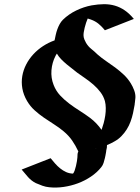

<svg xmlns="http://www.w3.org/2000/svg" viewBox="-20 -744 655 900"><path d="M217.3 -2.4Q227.1 9.8 238.3 22.5Q249.5 35.2 262.2 45.4Q274.9 55.7 289.8 62.5Q304.7 69.3 322.3 69.8Q326.7 64.9 330.1 54.9Q333.5 44.9 336.2 33.7Q338.9 22.5 340.6 11.5Q342.3 0.5 342.8 -6.3Q343.3 -11.7 343.3 -17.3Q343.3 -22.9 344.7 -27.8Q345.2 -30.3 347.2 -34.2Q334 -62.5 318.1 -85.4Q302.2 -108.4 278.3 -128.4Q257.3 -146 233.4 -161.1Q209.5 -176.3 186 -192.4Q162.6 -208.5 142.1 -227.1Q121.6 -245.6 106.9 -270.5Q89.8 -299.8 84.7 -329.6Q79.6 -359.4 84.5 -387.7Q89.4 -416 102.8 -441.9Q116.2 -467.8 136.2 -489.5Q156.2 -511.2 181.6 -527.8Q207 -544.4 235.8 -554.7Q238.3 -566.9 241.2 -580.3Q244.1 -593.8 248.8 -606.7Q253.4 -619.6 259.8 -631.1Q266.1 -642.6 274.9 -651.4Q301.8 -677.7 337.2 -694.8Q372.6 -711.9 409.2 -718.8Q439.9 -724.1 467 -724.4Q494.1 -724.6 518.6 -717.5Q543 -710.4 564.9 -695.3Q586.9 -680.2 607.4 -655.3L471.7 -602.1Q458 -619.1 442.4 -632.1Q426.8 -645 406.2 -652.3Q397 -655.8 391.1 -657.2Q387.2 -648.4 383.5 -637.2Q379.9 -626 377 -614.5Q374 -603 372.6 -593Q371.1 -583 371.6 -576.2Q372.1 -567.4 375.5 -559.1Q378.9 -550.8 383.3 -543Q393.6 -525.9 408.4 -514.2Q423.3 -502.4 437 -488.8Q456.5 -471.7 478.3 -457Q500 -442.4 521 -426.8Q542 -411.1 560.8 -393.3Q579.6 -375.5 593.3 -353Q602.1 -338.9 608.9 -320.8Q615.7 -302.7 614.7 -285.6Q613.8 -272.5 611.8 -259.3L611.3 -257.8V-253.9L609.4 -244.1Q606.9 -228.5 603.5 -213.4Q599.1 -193.4 592 -174.1Q585 -154.8 574.2 -137.7Q563.5 -120.6 549.3 -106Q535.2 -91.3 516.6 -81.1Q500 -71.3 481.4 -64V-60.5L481 -59.6Q481.4 -59.6 481.2 -56.9Q481 -54.2 481 -52.7Q480 -45.4 478 -38.1Q478 -37.1 477.5 -34.7Q477.1 -32.2 477.1 -33.2L478.5 -42V-40L478 -38.6L477.5 -32.7L476.1 -24.9Q475.1 -19.5 474.1 -13.9Q473.1 -8.3 471.7 -2.9Q469.2 7.8 465.6 19.3Q461.9 30.8 455.1 39.1Q435.1 64.5 406.5 83.7Q377.9 103 345.2 115.2Q312.5 127.4 277.8 132.3Q243.2 137.2 211.4 133.8Q194.8 132.3 179 126.7Q163.1 121.1 147.9 114.3Q127.4 104 111.3 85.9Q95.2 67.9 81.5 50.8ZM400.9 -192.4Q418.5 -179.2 431.6 -165.3Q444.8 -151.4 456.1 -135.3Q461.4 -149.9 466.1 -167.2Q470.7 -184.6 473.4 -202.4Q476.1 -220.2 475.8 -237.8Q475.6 -255.4 471.7 -270.5Q465.3 -293 450.9 -312Q436.5 -331.1 418 -347.2Q399.4 -363.3 379.2 -377.2Q358.9 -391.1 341.3 -403.8Q328.6 -413.6 316.4 -423.6Q304.2 -433.6 291.5 -443.4Q278.8 -454.1 266.8 -466.3Q254.9 -478.5 246.6 -492.7Q244.1 -489.3 242.7 -486.6Q241.2 -483.9 240.2 -481.9Q224.1 -450.7 221.2 -414.8Q218.3 -378.9 231.4 -345.7Q242.2 -317.9 261.7 -296.9Q281.2 -275.9 304.7 -258.3Q328.1 -240.7 353.3 -224.9Q378.4 -209 400.9 -192.4ZM425.8 -45.9 431.6 -47.4H430.2ZM282.2 -530.3 280.3 -528.8ZM283.2 -530.8Q282.2 -530.3 282.2 -530.3Q283.2 -530.8 283.2 -530.8ZM275.4 -524.4Q274.9 -523.9 274.9 -523.9Z"/></svg>

Font: Autopia Bold Italic
Style: Bold Italic
Weight: 700
Italic angle: -104°
Designer: Antoine Gelgon
Foundry: Antoine Gelgon
Version: V.1.0